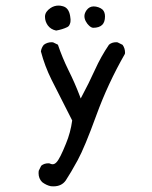

<svg xmlns="http://www.w3.org/2000/svg" viewBox="-20 -534 540 683"><path d="M169.9 128.9Q199.2 128.9 213.9 107.9Q231.4 81.5 256.3 35.9Q281.2 -9.8 322.5 -123.3Q363.8 -236.8 424.3 -342.3Q424.8 -344.7 424.8 -346.7Q424.8 -362.3 416 -374.5L398.4 -383.3Q396 -383.8 393.6 -383.8Q377.9 -383.8 367.7 -375Q338.9 -332.5 317.9 -285.9Q296.9 -239.3 267.1 -183.6L263.7 -192.9Q246.1 -239.3 223.6 -284.2Q201.7 -328.6 186 -375L168.9 -383.3Q166.5 -383.8 164.1 -383.8Q147.9 -383.8 135.7 -374.5Q127.4 -364.3 125.5 -351.1Q139.2 -298.8 163.3 -250.5Q187.5 -202.1 236.8 -105.5Q231 -62.5 214.8 -23.4Q192.9 31.2 180.7 43.5Q174.3 50.3 167 50.3Q162.1 50.3 156.7 47.4Q154.3 46.9 152.3 46.9Q136.7 46.9 126.5 55.7L117.7 73.7Q117.2 77.6 117.2 82Q117.2 101.1 129.9 113.8Q144.5 125 160.6 128.4Q165.5 128.9 169.9 128.9ZM228.5 -448.7Q230.5 -453.1 230.7 -457.3Q231 -461.4 231 -465.1Q231 -468.8 229.5 -477.1Q224.6 -507.3 202.1 -512.2Q194.8 -514.2 188.5 -514.2Q172.9 -514.2 159.7 -505.4Q141.1 -492.7 140.1 -476.6Q140.1 -475.1 140.1 -473.6Q140.1 -458 149.9 -443.8Q160.6 -429.2 179.7 -425.3Q202.1 -429.2 219.2 -437.5Q226.1 -440.9 228.5 -448.7ZM353.5 -475.6Q353.5 -490.7 345.2 -499.5Q339.4 -504.9 330.3 -508.1Q321.3 -511.2 313.5 -511.2Q297.9 -511.2 288.1 -498Q280.3 -486.8 280.3 -476.8Q280.3 -466.8 285.4 -457.8Q290.5 -448.7 295.4 -444.3Q303.2 -436 311 -435.1Q333 -435.1 343.8 -445.8Q353.5 -455.6 353.5 -475.6Z"/></svg>

Font: Bakudai
Style: Light
Weight: 300
Version: Version 1.48